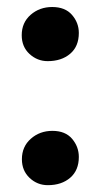

<svg xmlns="http://www.w3.org/2000/svg" viewBox="-20 -520 287 548"><path d="M116 -345.5Q86.5 -345.5 64.2 -366Q42 -386.5 42 -419.5Q42 -455.5 67.5 -477.8Q93 -500 129 -500Q166 -500 185.5 -477.5Q205 -455 205 -426Q205 -387.5 180.2 -366.5Q155.5 -345.5 116 -345.5ZM116.5 8.5Q86.5 8.5 64.5 -12.2Q42.5 -33 42.5 -65.5Q42.5 -101.5 68 -124Q93.5 -146.5 129.5 -146.5Q166.5 -146.5 185.8 -123.8Q205 -101 205 -72Q205 -34 180.5 -12.8Q156 8.5 116.5 8.5Z"/></svg>

Font: Merriweather 120pt ExtraBold
Style: Regular
Weight: 800
Version: Version 2.100